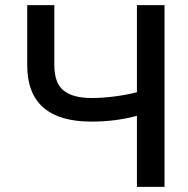

<svg xmlns="http://www.w3.org/2000/svg" viewBox="-20 -727 731 747"><path d="M191.4 -707V-473.6Q191.4 -403.8 227.5 -374.8Q263.7 -345.7 335.9 -345.7Q379.4 -345.7 426 -351.8Q472.7 -357.9 512.7 -368.2V-707H620.1V0H512.7V-276.4Q430.2 -253.9 335.9 -253.9Q85.9 -253.9 85.9 -473.6V-707Z"/></svg>

Font: WEMIX Pretendard Medium
Style: Regular
Weight: 500
Designer: Base glyphs from Inter by Rasmus Andersson; Hangeul glyphs from Noto Sans CJK(Source Han Sans) by Jang Soo-young and Kan
Foundry: Kil Hyung-jin
Version: Version 1.000